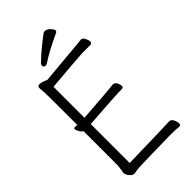

<svg xmlns="http://www.w3.org/2000/svg" viewBox="-269 -956 1039 1039"><g transform="rotate(-45 250.0 -436.5)"><path d="M101 8Q89 8 80 -1Q61 -20 61 -37L68 -84V-349Q57 -356 49.5 -369.5Q42 -383 42 -390Q42 -398 50 -398Q57 -397 68 -397Q68 -649 66 -661Q64 -673 64 -684Q64 -698 80 -698Q96 -698 125 -684Q366 -705 381 -707Q400 -710 410 -710Q420 -710 428.5 -694.5Q437 -679 437 -667Q437 -654 425 -653H362Q348 -653 123 -634V-397Q319 -411 358 -416Q373 -416 380.5 -402Q388 -388 388 -376Q388 -364 376 -364Q331 -364 123 -349V-51Q403 -57 427 -59H435Q448 -59 456 -42.5Q464 -26 464 -13Q464 0 453 0Q427 -3 378 -3Q132 1 122 4.5Q112 8 101 8ZM175 -745Q159 -745 159 -760Q159 -765 164 -771Q218 -824 293 -879L301 -881Q322 -881 340 -857Q347 -848 347 -842Q347 -835 340 -831Q248 -789 187 -749Q181 -745 175 -745Z"/></g></svg>

Font: LXGW WenKai Mono TC Light
Style: Regular
Weight: 300
Designer: LXGW / Fontworks Inc.
Foundry: LXGW / Fontworks Inc.
Version: Version 1.330